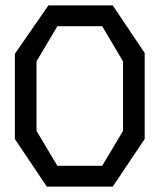

<svg xmlns="http://www.w3.org/2000/svg" viewBox="-20 -680 590 710"><path d="M153 10 35 -166V-481L159 -660H397L515 -484V-166L397 10ZM358 -67 435 -196V-453L358 -583H192L115 -453V-196L192 -67Z"/></svg>

Font: Syne Mono
Style: Regular
Weight: 400
Monospace: yes
Designer: Lucas Descroix
Foundry: Bonjour Monde
Version: Version 2.000; ttfautohint (v1.8.3)